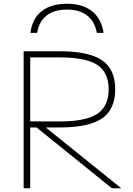

<svg xmlns="http://www.w3.org/2000/svg" viewBox="-20 -1003 708 1023"><path d="M337 -983Q420 -983 470 -943.5Q520 -904 532 -828H496Q485 -889 444 -920.5Q403 -952 337 -952Q269 -952 228.5 -920.5Q188 -889 178 -828H142Q152 -904 202 -943.5Q252 -983 337 -983ZM106 0V-730H298Q453 -730 523.5 -682Q594 -634 594 -527Q594 -421 524 -372.5Q454 -324 302 -324H123V-356H299Q438 -356 498.5 -396.5Q559 -437 559 -527Q559 -617 498.5 -657Q438 -697 299 -697H141V0ZM576 0 156 -339H205L626 0Z"/></svg>

Font: M PLUS 1 ExtraLight
Style: Regular
Weight: 250
Version: Version 1.001